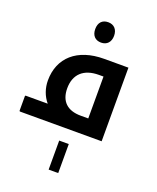

<svg xmlns="http://www.w3.org/2000/svg" viewBox="-187 -821 989 1206"><g transform="rotate(20 307.5 -218.0)"><path d="M324 -581C363 -581 387 -607 387 -649C387 -691 363 -717 324 -717C284 -717 261 -692 261 -649C261 -606 285 -581 324 -581ZM-5 0H540V-492H378C199 -492 92 -396 92 -244C92 -193 109 -144 141 -106H-5C-8 -106 -10 -105 -10 -102V-5C-10 -2 -8 0 -5 0ZM362 -106C271 -106 223 -153 223 -239C223 -333 280 -386 381 -386H412V-106ZM288 87V281H352V87Z"/></g></svg>

Font: Noto Kufi Arabic SemiBold
Style: Regular
Weight: 600
Designer: Monotype Design Team, David Williams, Khaled Hosny
Foundry: Google LLC
Version: Version 2.109